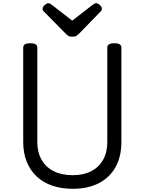

<svg xmlns="http://www.w3.org/2000/svg" viewBox="-20 -1160 903 1199"><path d="M434 19Q362 19 305 -1Q248 -21 208 -59Q168 -97 146.5 -151Q125 -205 125 -273V-863Q125 -877 136 -883.5Q147 -890 169 -890Q191 -890 202 -883.5Q213 -877 213 -863V-273Q213 -209 239.5 -162.5Q266 -116 315.5 -91Q365 -66 434 -66Q502 -66 550 -91Q598 -116 624 -162.5Q650 -209 650 -273V-863Q650 -877 661 -883.5Q672 -890 694 -890Q738 -890 738 -863V-273Q738 -182 701.5 -116.5Q665 -51 597 -16Q529 19 434 19ZM581 -1140Q591 -1140 603.5 -1128.5Q616 -1117 616 -1106Q616 -1104 615.5 -1100Q615 -1096 610 -1090L475 -951Q468 -945 459.5 -938Q451 -931 431 -931Q412 -931 403.5 -938Q395 -945 389 -951L252 -1090Q247 -1096 246.5 -1100Q246 -1104 246 -1106Q246 -1117 259 -1128.5Q272 -1140 281 -1140Q288 -1140 293.5 -1136.5Q299 -1133 306 -1128L431 -1031L556 -1128Q564 -1133 569 -1136.5Q574 -1140 581 -1140Z"/></svg>

Font: Playwrite AT
Style: Regular
Weight: 400
Designer: Veronika Burian, José Scaglione
Foundry: TypeTogether
Version: Version 1.002